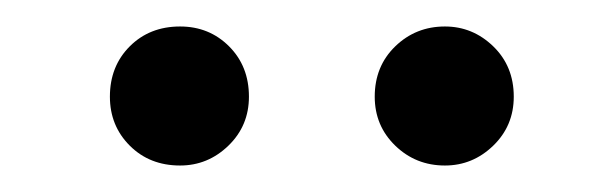

<svg xmlns="http://www.w3.org/2000/svg" viewBox="-20 -637 461 145"><path d="M116 -512Q93 -512 78 -527Q63 -542 63 -564Q63 -587 78 -602Q93 -617 116 -617Q138 -617 153 -602Q168 -587 168 -564Q168 -542 152.5 -527Q137 -512 116 -512ZM316 -512Q294 -512 278.5 -527Q263 -542 263 -564Q263 -587 278.5 -602Q294 -617 316 -617Q337 -617 352.5 -602Q368 -587 368 -564Q368 -542 352.5 -527Q337 -512 316 -512Z"/></svg>

Font: Junicode SmExp
Style: Regular
Weight: 400
Width: 6
Designer: Peter S. Baker
Version: Version 2.205; ttfautohint (v1.8.4)